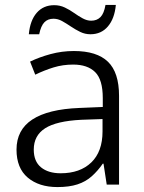

<svg xmlns="http://www.w3.org/2000/svg" viewBox="-20 -749 584 779"><path d="M280 -542Q373 -542 418 -498.5Q463 -455 463 -360V0H413L400 -85H397Q377 -56 352.5 -34Q328 -12 294.5 -1Q261 10 213 10Q138 10 92.5 -28.5Q47 -67 47 -142Q47 -222 111 -264Q175 -306 302 -311L397 -315V-351Q397 -426 366 -456.5Q335 -487 277 -487Q235 -487 197.5 -475.5Q160 -464 123 -446L102 -499Q139 -517 185 -529.5Q231 -542 280 -542ZM310 -263Q209 -258 163 -228.5Q117 -199 117 -142Q117 -94 146.5 -70Q176 -46 226 -46Q305 -46 350.5 -90Q396 -134 396 -216V-266ZM97 -610Q102 -666 129 -697Q156 -728 200 -728Q223 -728 243 -718.5Q263 -709 280.5 -696.5Q298 -684 315.5 -674.5Q333 -665 350 -665Q373 -665 387.5 -679.5Q402 -694 408 -729H450Q445 -674 418 -642Q391 -610 347 -610Q325 -610 305.5 -619.5Q286 -629 267.5 -641.5Q249 -654 232 -663.5Q215 -673 197 -673Q174 -673 160 -658.5Q146 -644 139 -610Z"/></svg>

Font: Noto Sans Syriac Eastern Light
Style: Regular
Weight: 300
Designer: Patrick Giasson and the Monotype Design Team
Foundry: Monotype Imaging Inc.
Version: Version 3.001